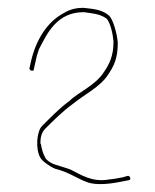

<svg xmlns="http://www.w3.org/2000/svg" viewBox="-20 -739 396 489"><path d="M55 -565C55 -564 55 -560 61 -559C65 -559 65 -558 66 -562L70 -580C72 -591 75 -602 79 -613V-614L80 -615C100 -654 125 -708 193 -708H194L215 -705C229 -703 241 -699 251 -692C262 -681 268 -648 269 -634V-631C269 -598 259 -576 245 -556V-555V-556C223 -521 179 -504 157 -482C132 -464 108 -439 87 -418C73 -404 70 -358 83 -337C87 -329 108 -314 121 -309C152 -302 177 -284 202 -275C226 -266 264 -271 292 -277L308 -280C312 -281 312 -283 312 -285C311 -289 308 -292 305 -291L291 -287H290C280 -285 270 -283 258 -282C215 -274 186 -294 160 -307C150 -311 138 -314 123 -319C119 -320 99 -327 94 -340C89 -349 86 -361 84 -373H83V-376C83 -387 85 -401 95 -411C115 -431 140 -456 165 -474C196 -499 235 -518 254 -547C270 -570 280 -590 280 -630C278 -656 267 -691 258 -699C243 -712 226 -716 193 -719C172 -719 158 -715 143 -706C101 -684 72 -639 59 -583ZM94 -340V-341ZM280 -629H281ZM305 -291Z"/></svg>

Font: Stray Cat
Style: HlExt
Weight: 100
Version: Version 1.0